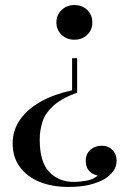

<svg xmlns="http://www.w3.org/2000/svg" viewBox="-20 -551 510 759"><path d="M285 -321V-185Q223 -162 191 -133Q159 -104 148 -70Q137 -36 137 1Q137 89 174.5 128.5Q212 168 271 168Q296 168 323 163Q350 158 366 143Q344 138 331.5 123.5Q319 109 319 85Q319 57 337.5 41Q356 25 382 25Q408 25 424.5 42Q441 59 441 83Q441 108 427.5 126Q414 144 391 158Q370 170 335.5 179Q301 188 250 188Q185 188 135.5 167.5Q86 147 58 108.5Q30 70 30 16Q30 -37 60 -79Q90 -121 142.5 -150Q195 -179 265 -194V-321ZM274 -531Q305 -531 325 -511.5Q345 -492 345 -462Q345 -433 325 -413.5Q305 -394 274 -394Q244 -394 223.5 -413.5Q203 -433 203 -462Q203 -492 223.5 -511.5Q244 -531 274 -531Z"/></svg>

Font: Playfair Display Medium
Style: Regular
Weight: 500
Designer: Claus Eggers Sørensen
Foundry: Claus Eggers Sørensen
Version: Version 1.203